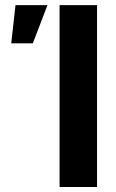

<svg xmlns="http://www.w3.org/2000/svg" viewBox="-20 -748 465 768"><path d="M368.2 -727.5V0H218.3V-727.5ZM24.9 -574.7 42 -727.5H169.9L111.3 -574.7Z"/></svg>

Font: Inter 28pt
Style: Bold
Weight: 700
Designer: Rasmus Andersson
Foundry: rsms
Version: Version 4.001;git-66647c0bb